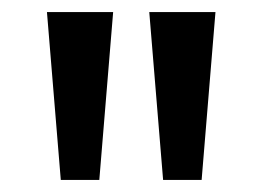

<svg xmlns="http://www.w3.org/2000/svg" viewBox="-20 -725 435 319"><path d="M81 -426 58 -705H168L145 -426ZM251 -426 228 -705H338L315 -426Z"/></svg>

Font: Nunito Sans 7pt SemiCondensed Medium
Style: Regular
Weight: 500
Width: 4
Designer: Vernon Adams
Foundry: Vernon Adams
Version: Version 3.101;gftools[0.9.27]